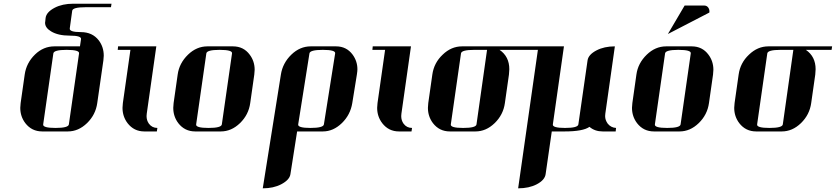

<svg xmlns="http://www.w3.org/2000/svg" viewBox="-20 -712 4527 1040"><path d="M89.8 -127.9Q89.8 -136.2 91.8 -153.8L113.8 -308.1Q122.6 -371.1 169.9 -417Q215.3 -460.9 274.9 -460.9H413.1L418.9 -500Q421.9 -519 357.9 -519Q294.4 -519 256.8 -542Q224.1 -561.5 224.1 -588.9Q224.1 -589.8 224.6 -592.5Q225.1 -595.2 225.1 -596.2L227.1 -615.2Q231.4 -646.5 275.9 -669.9Q317.9 -691.9 377 -691.9H584L581.1 -672.9H442.9Q374 -672.9 371.1 -653.8L357.9 -558.1Q355 -538.1 418 -538.1Q480.5 -538.1 515.1 -493.2Q542 -457.5 542 -410.2Q542 -402.3 540 -384.8L506.8 -153.8Q498 -90.3 451.2 -44.9Q404.8 0 347.2 0H209Q151.9 0 117.2 -44.9Q89.8 -81.1 89.8 -127.9ZM213.9 -38.1Q210.9 -19 280.8 -19Q350.1 -19 353 -38.1L408.2 -422.9Q411.1 -441.9 340.8 -441.9Q272 -441.9 269 -422.9Z M617.7 -441.9 619.6 -460.9H826.7L774.9 -96.2Q773.9 -91.3 773.9 -83Q773.9 -59.6 786.6 -42Q803.7 -19 832.5 -19L829.6 0H761.7Q705.6 0 670.9 -44.9Q643.6 -81.1 643.6 -127.9Q643.6 -136.2 645.5 -153.8L686.5 -441.9Z M918.5 -127.9Q918.5 -136.2 920.4 -153.8L942.4 -308.1Q950.7 -369.6 998.5 -416Q1044.9 -460.9 1103.5 -460.9H1241.7Q1299.3 -460.9 1332.5 -416Q1359.4 -380.4 1359.4 -334Q1359.4 -325.7 1357.4 -308.1L1335.4 -153.8Q1326.7 -90.3 1279.8 -44.9Q1233.4 0 1175.8 0H1037.6Q980.5 0 945.8 -44.9Q918.5 -81.1 918.5 -127.9ZM1042.5 -38.1Q1039.6 -19 1109.4 -19Q1178.7 -19 1181.6 -38.1L1236.8 -422.9Q1239.7 -441.9 1169.4 -441.9Q1100.6 -441.9 1097.7 -422.9Z M1403.3 308.1 1501.5 -308.1Q1511.2 -370.6 1558.1 -416Q1604.5 -460.9 1663.1 -460.9H1800.3Q1856.9 -460.9 1890.1 -416Q1916 -380.4 1916 -336.4Q1916 -327.6 1913.1 -308.1L1888.2 -153.8Q1877.9 -89.8 1831.5 -44.9Q1785.2 0 1728.5 0H1589.4L1553.2 231Q1548.8 262.2 1503.4 286.1Q1461.4 308.1 1403.3 308.1ZM1595.2 -38.1Q1592.3 -19 1661.1 -19Q1731.4 -19 1734.4 -38.1L1795.4 -422.9Q1798.3 -441.9 1728.5 -441.9Q1659.2 -441.9 1656.2 -422.9Z M1997.1 -441.9 1999 -460.9H2206.1L2154.3 -96.2Q2153.3 -91.3 2153.3 -83Q2153.3 -59.6 2166 -42Q2183.1 -19 2211.9 -19L2209 0H2141.1Q2085 0 2050.3 -44.9Q2022.9 -81.1 2022.9 -127.9Q2022.9 -136.2 2024.9 -153.8L2065.9 -441.9Z M2297.9 -127.9Q2297.9 -136.2 2299.8 -153.8L2321.8 -308.1Q2330.6 -371.6 2377.9 -416Q2424.3 -460.9 2482.9 -460.9H2828.1L2825.2 -441.9H2686Q2738.8 -405.8 2738.8 -336.9Q2738.8 -327.6 2736.8 -308.1L2714.8 -153.8Q2706.1 -90.3 2659.2 -44.9Q2612.8 0 2555.2 0H2417Q2359.9 0 2325.2 -44.9Q2297.9 -81.1 2297.9 -127.9ZM2421.9 -38.1Q2418.9 -19 2488.8 -19Q2558.1 -19 2561 -38.1L2618.2 -441.9H2548.8Q2480 -441.9 2477.1 -422.9Z M2786.6 308.1 2893.6 -441.9H2823.7L2826.7 -460.9H3034.7L2974.6 -38.1Q2971.7 -19 3040.5 -19Q3109.9 -19 3112.8 -38.1L3162.6 -384.8Q3167 -416 3210.9 -439Q3252.9 -460.9 3310.5 -460.9L3258.8 -96.2Q3257.8 -92.3 3257.8 -83Q3257.8 -61.5 3272 -42Q3289.6 -20.5 3316.9 -19L3314.9 0H3244.6Q3202.1 0 3172.9 -24.9Q3138.2 0 3037.6 0H2968.8L2935.5 231Q2931.2 263.2 2887.7 286.1Q2845.7 308.1 2786.6 308.1Z M3403.3 -127.9Q3403.3 -136.2 3405.3 -153.8L3427.2 -308.1Q3435.5 -369.6 3483.4 -416Q3529.8 -460.9 3588.4 -460.9H3726.6Q3784.2 -460.9 3817.4 -416Q3844.2 -380.4 3844.2 -334Q3844.2 -325.7 3842.3 -308.1L3820.3 -153.8Q3811.5 -90.3 3764.6 -44.9Q3718.3 0 3660.6 0H3522.5Q3465.3 0 3430.7 -44.9Q3403.3 -81.1 3403.3 -127.9ZM3527.3 -38.1Q3524.4 -19 3594.2 -19Q3663.6 -19 3666.5 -38.1L3721.7 -422.9Q3724.6 -441.9 3654.3 -441.9Q3585.4 -441.9 3582.5 -422.9ZM3597.7 -527.8 3688.5 -682.1H3793.5Q3808.6 -682.1 3816.4 -670.9Q3824.7 -659.2 3822.3 -644Z M3957 -127.9Q3957 -136.2 3959 -153.8L3981 -308.1Q3989.7 -371.6 4037.1 -416Q4083.5 -460.9 4142.1 -460.9H4487.3L4484.4 -441.9H4345.2Q4397.9 -405.8 4397.9 -336.9Q4397.9 -327.6 4396 -308.1L4374 -153.8Q4365.2 -90.3 4318.4 -44.9Q4272 0 4214.4 0H4076.2Q4019 0 3984.4 -44.9Q3957 -81.1 3957 -127.9ZM4081.1 -38.1Q4078.1 -19 4147.9 -19Q4217.3 -19 4220.2 -38.1L4277.3 -441.9H4208Q4139.2 -441.9 4136.2 -422.9Z"/></svg>

Font: Hjet
Style: Italic
Weight: 400
Designer: T. Christopher White
Version: Version 1.2